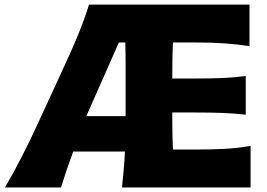

<svg xmlns="http://www.w3.org/2000/svg" viewBox="-20 -830 1182 850"><path d="M2 0Q39.6 -64 76.9 -137.2Q114.3 -210.4 143.6 -274.4L272.5 -554.2Q304.2 -623 329.3 -684.6Q354.5 -746.1 374 -809.6H1084.5V-625.5Q1033.2 -633.8 974.6 -637.9Q916 -642.1 837.4 -642.1H745.6Q744.1 -609.4 743.4 -575.9Q742.7 -542.5 742.7 -504.9V-482.4H840.3Q913.1 -482.4 965.8 -484.6Q1018.6 -486.8 1067.9 -493.7V-322.3Q1015.6 -328.1 963.1 -330.1Q910.6 -332 839.4 -332H742.7V-296.9Q742.7 -229 745.6 -168H851.6Q917.5 -168 976.1 -171.1Q1034.7 -174.3 1089.4 -184.1V0H520Q524.4 -41 527.8 -79.3Q531.2 -117.7 533.2 -159.2H304.2Q274.4 -79.6 250 0ZM536.1 -315.9V-538.6Q536.1 -593.8 534.7 -642.1H506.3L362.3 -315.9Z"/></svg>

Font: Pinar DS4 ExtraBold
Style: Regular
Weight: 800
Designer: Amin Abedi
Version: Version 3.000